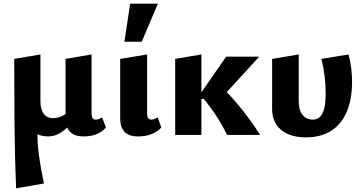

<svg xmlns="http://www.w3.org/2000/svg" viewBox="-20 -731 1974 1040"><path d="M67 289Q60 114 58.5 -61.5Q57 -237 57 -412L199 -436V-182Q199 -141 216 -116Q233 -91 269 -91Q286 -91 303.5 -97Q321 -103 337 -114.5Q353 -126 364 -142L395 -101Q372 -69 347.5 -44Q323 -19 296.5 -5.5Q270 8 239 8Q218 8 196.5 1.5Q175 -5 157 -19L184 -48Q180 30 190.5 107.5Q201 185 218 263ZM433 8Q398 8 376.5 -4Q355 -16 345 -37.5Q335 -59 335 -90V-412L476 -436V-114Q476 -99 481.5 -91Q487 -83 499 -83Q508 -83 516.5 -86.5Q525 -90 533 -95L554 -41Q538 -20 507 -6Q476 8 433 8Z M727 8Q677 8 654 -17.5Q631 -43 631 -90V-412L777 -436V-114Q777 -99 782.5 -91Q788 -83 800 -83Q809 -83 817.5 -86.5Q826 -90 834 -95L854 -41Q837 -20 804.5 -6Q772 8 727 8ZM654 -505 685 -711H835L748 -505Z M1210 0Q1185 -52 1153.5 -100.5Q1122 -149 1084 -195H1064V-221L1205 -424H1384L1166 -186V-275Q1229 -214 1285 -145Q1341 -76 1389 0ZM929 0V-412L1071 -436V0Z M1636 13Q1551 13 1502.5 -28Q1454 -69 1454 -140V-412L1598 -436V-182Q1598 -135 1618.5 -109Q1639 -83 1674 -83Q1698 -83 1714 -99Q1730 -115 1737 -147Q1744 -179 1744 -227Q1744 -274 1738 -321.5Q1732 -369 1721 -412L1868 -436Q1878 -399 1882.5 -361.5Q1887 -324 1887 -288Q1887 -195 1859 -127.5Q1831 -60 1775.5 -23.5Q1720 13 1636 13Z"/></svg>

Font: Ysabeau Infant ExtraBold
Style: Regular
Weight: 800
Designer: Christian Thalmann (Catharsis Fonts)
Version: Version 2.001;gftools[0.9.30]; featfreeze: ss01,ss02,lnum